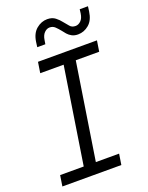

<svg xmlns="http://www.w3.org/2000/svg" viewBox="-166 -988 823 1071"><g transform="rotate(-20 245.5 -453.0)"><path d="M13 0 23 -64H163L252 -636H113L123 -700H473L463 -636H324L235 -64H373L363 0ZM386 -767Q365 -767 350 -775Q335 -783 324.5 -795Q314 -807 306 -818Q294 -833 281 -845.5Q268 -858 249 -858Q232 -858 217.5 -843.5Q203 -829 199 -802L195 -778H147L151 -808Q158 -857 187.5 -881.5Q217 -906 252 -906Q281 -906 299.5 -891.5Q318 -877 330 -861Q344 -845 355.5 -830.5Q367 -816 389 -816Q406 -816 420.5 -830Q435 -844 439 -872L442 -896H491L487 -866Q480 -816 451 -791.5Q422 -767 386 -767Z"/></g></svg>

Font: MuseoModerno Light
Style: Italic
Weight: 300
Italic angle: -9°
Designer: Pablo Cosgaya, Héctor Gatti, Marcela Romero, and the Authors of The MuseoModerno Project.
Foundry: Omnibus-Type Team
Version: Version 1.003